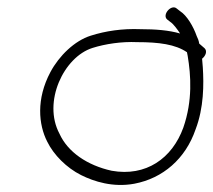

<svg xmlns="http://www.w3.org/2000/svg" viewBox="-20 -548 592 533"><path d="M120 -348C80 -273 87 -202 111 -155C129 -118 165 -82 205 -62C241 -44 294 -27 353 -38C432 -53 495 -107 523 -189C546 -249 546 -314 543 -361L541 -385C551 -393 556 -406 548 -414L533 -427C532 -435 529 -442 526 -448C517 -474 499 -505 480 -517L471 -524C456 -538 429 -507 444 -494L453 -487C461 -482 472 -467 480 -455C449 -464 412 -467 370 -467C319 -469 273 -462 232 -449C187 -435 144 -393 120 -348ZM237 -415C272 -426 317 -433 361 -431C421 -431 467 -425 499 -403L501 -393C510 -339 515 -269 489 -194C458 -108 385 -57 290 -74C222 -89 168 -126 145 -177C98 -265 157 -390 237 -415Z"/></svg>

Font: Stray Cat
Style: Obl
Weight: 400
Version: Version 1.0